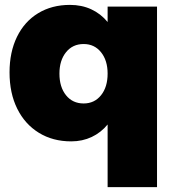

<svg xmlns="http://www.w3.org/2000/svg" viewBox="-20 -571 728 785"><path d="M622 -544V194H420V-62Q393 -29 355 -11Q317 7 271 7Q196 7 139 -28Q82 -63 50.5 -126.5Q19 -190 19 -275Q19 -358 49.5 -420.5Q80 -483 136 -517Q192 -551 266 -551Q314 -551 353 -533Q392 -515 420 -481V-544ZM420 -270Q420 -324 393 -357.5Q366 -391 322 -391Q277 -391 250 -357.5Q223 -324 223 -270Q223 -215 250 -181.5Q277 -148 322 -148Q366 -148 393 -181.5Q420 -215 420 -270Z"/></svg>

Font: #9Slide03 Montserrat ExtraBold
Style: Regular
Weight: 800
Designer: Julieta Ulanovsky
Foundry: Julieta Ulanovsky
Version: Version 6.001